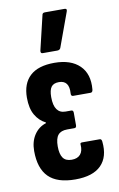

<svg xmlns="http://www.w3.org/2000/svg" viewBox="-83 -762 505 815"><g transform="rotate(-10 169.5 -354.5)"><path d="M175 6Q97 6 60 -31Q23 -68 23 -143Q23 -184 42 -212.5Q61 -241 93 -251V-254Q65 -268 48.5 -296.5Q32 -325 32 -371Q32 -432 67 -464.5Q102 -497 172 -497Q243 -497 280.5 -460.5Q318 -424 312 -358Q311 -345 302 -345H227Q217 -345 218 -357Q222 -413 177 -413Q154 -413 144 -399.5Q134 -386 134 -356Q134 -320 146.5 -302.5Q159 -285 183 -285H208Q217 -285 217 -274V-220Q217 -209 208 -209H177Q150 -209 137.5 -194Q125 -179 125 -145Q125 -112 136.5 -95.5Q148 -79 174 -79Q199 -79 211.5 -93.5Q224 -108 222 -135Q220 -144 230 -144H306Q314 -144 315 -132Q322 -66 286.5 -30Q251 6 175 6ZM131 -546Q121 -546 123 -558L158 -705Q159 -715 170 -715H255Q267 -715 262 -702L208 -554Q204 -546 194 -546Z"/></g></svg>

Font: Sofia Sans Extra Condensed
Style: Bold
Weight: 700
Designer: Botio Nikoltchev, Ani Petrova
Foundry: lettersoup
Version: Version 4.101